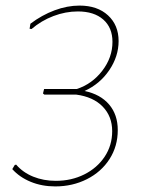

<svg xmlns="http://www.w3.org/2000/svg" viewBox="-20 -661 509 688"><path d="M402 -195Q402 -137 372.5 -91Q343 -45 291.5 -19Q240 7 178 7Q130 7 90 -9.5Q50 -26 24 -55L33 -70L38 -71Q62 -43 99 -28Q136 -13 180 -13Q236 -13 282 -36Q328 -59 355 -99.5Q382 -140 382 -191Q382 -244 348 -279Q314 -314 253 -322H139L134 -326L138 -342H255Q310 -360 346.5 -407.5Q383 -455 383 -511Q383 -562 350 -591Q317 -620 259 -620Q215 -620 171.5 -603.5Q128 -587 93 -557L86 -558L89 -576Q130 -607 175.5 -624Q221 -641 265 -641Q329 -641 367 -606Q405 -571 405 -514Q405 -459 371.5 -409.5Q338 -360 283 -335Q340 -323 371 -286.5Q402 -250 402 -195Z"/></svg>

Font: Luna Sans Thin
Style: Italic
Weight: 250
Italic angle: -7°
Designer: Juan Pablo del Peral
Foundry: Huerta Tipografica
Version: Version 2.001; ttfautohint (v1.5)